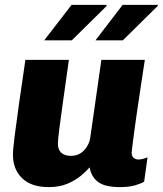

<svg xmlns="http://www.w3.org/2000/svg" viewBox="-20 -756 667 786"><path d="M179 10Q108 10 70.5 -26.5Q33 -63 33 -122Q33 -144 40 -199.5Q47 -255 58.5 -336Q70 -417 84 -511H262Q249 -419 239 -347.5Q229 -276 223 -230Q217 -184 217 -168Q217 -143 231 -130.5Q245 -118 270 -118Q293 -118 309.5 -128.5Q326 -139 337 -157.5Q348 -176 350 -196L395 -511H573Q566 -467 560 -426.5Q554 -386 548.5 -349.5Q543 -313 538.5 -281.5Q534 -250 530.5 -224Q527 -198 524.5 -178.5Q522 -159 520.5 -147Q519 -135 519 -131Q519 -116 527.5 -109.5Q536 -103 546 -103Q555 -103 565 -105.5Q575 -108 584 -112L570 -12Q556 -4 532 3Q508 10 471 10Q409 10 381 -11.5Q353 -33 347 -71Q335 -57 313 -38Q291 -19 257.5 -4.5Q224 10 179 10ZM371 -591 482 -736H625L627 -733L483 -591ZM161 -591 273 -736H412L418 -733L274 -591Z"/></svg>

Font: Chivo Medium ExtraBold
Style: Italic
Weight: 800
Italic angle: -8.05°
Version: Version 2.002